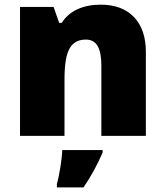

<svg xmlns="http://www.w3.org/2000/svg" viewBox="-20 -583 710 824"><path d="M415 0V-301.8Q415 -356.9 399.2 -385Q383.3 -413.1 348.1 -413.1Q299.8 -413.1 278.3 -374.5Q256.8 -335.9 256.8 -242.2V0H65.9V-553.2H210L233.9 -484.9H245.1Q269.5 -523.9 312.7 -543.5Q356 -563 412.1 -563Q503.9 -563 554.9 -509.8Q606 -456.5 606 -359.9V0ZM224.1 207Q231.9 179.7 239 135.7Q246.1 91.8 247.1 61H420.4V71.8Q385.7 152.3 338.4 221.2H224.1Z"/></svg>

Font: Open Sans ExtBd
Style: Bold
Weight: 800
Foundry: Ascender Corporation
Version: Version 1.10